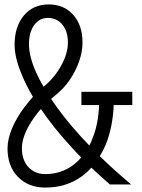

<svg xmlns="http://www.w3.org/2000/svg" viewBox="-20 -834 640 868"><path d="M185 14Q108 14 61 -34.5Q14 -83 14 -163Q14 -205 34.5 -254Q55 -303 93 -353Q110 -375 129 -396Q97 -450 77 -500Q46 -574 46 -632Q46 -714 88 -764Q130 -814 200 -814Q269 -814 311 -767Q353 -720 353 -642Q353 -600 337.5 -556Q322 -512 295 -472.5Q268 -433 230 -403Q220 -395 211 -387Q224 -368 238 -348Q299 -264 384 -176Q393 -193 400 -213Q425 -277 428 -359H348V-419H578V-359H494Q490 -259 458 -180Q446 -152 431 -128Q497 -64 573 0H477Q433 -38 393 -76Q373 -54 350 -37Q280 14 185 14ZM165 -341Q158 -333 151 -325Q117 -282 98 -241Q79 -200 79 -164Q79 -111 108 -79Q137 -47 185 -47Q259 -47 315 -91Q332 -104 347 -122Q323 -146 301 -171Q221 -258 165 -341ZM177 -442Q179 -444 182 -446Q229 -486 258 -540Q287 -594 287 -642Q287 -692 262 -722.5Q237 -753 196 -753Q158 -753 134.5 -720.5Q111 -688 111 -635Q111 -578 144 -505Q158 -474 177 -442Z"/></svg>

Font: Victor Mono Thin Light
Style: Regular
Weight: 300
Monospace: yes
Version: Version 1.561;gftools[0.9.30]